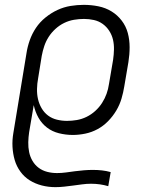

<svg xmlns="http://www.w3.org/2000/svg" viewBox="-20 -548 640 791"><path d="M208 223Q179 223 152 216Q125 209 102.5 195Q80 181 64 159Q48 137 40.5 111Q33 85 31.5 57Q30 29 35 0L89 -328Q93 -355 102.5 -382Q112 -409 128 -433Q144 -457 167.5 -476Q191 -495 217 -507Q243 -519 270.5 -523.5Q298 -528 325 -528Q356 -528 385.5 -522Q415 -516 439.5 -501Q464 -486 481.5 -463Q499 -440 506.5 -412Q514 -384 514 -353.5Q514 -323 509 -292L492 -192Q488 -167 480.5 -141.5Q473 -116 459 -92.5Q445 -69 425.5 -49Q406 -29 382 -16Q358 -3 331.5 2.5Q305 8 280 8Q251 8 223 1Q195 -6 173.5 -22.5Q152 -39 138.5 -63Q125 -87 119 -115L100 -3Q97 17 96.5 38Q96 59 100 78.5Q104 98 114 115Q124 132 139.5 143.5Q155 155 174.5 160Q194 165 215 165Q233 165 251.5 162.5Q270 160 288.5 157.5Q307 155 326 153.5Q345 152 363 152Q382 152 400 154Q418 156 436 161L426 219Q409 214 391.5 211.5Q374 209 355 209Q337 209 318.5 211.5Q300 214 281 216.5Q262 219 244 221Q226 223 208 223ZM256 -50Q276 -50 296.5 -53.5Q317 -57 336.5 -66.5Q356 -76 372.5 -91Q389 -106 400.5 -124Q412 -142 419 -161.5Q426 -181 429 -202L446 -302Q449 -323 449.5 -344Q450 -365 445.5 -384.5Q441 -404 430 -421Q419 -438 403 -449.5Q387 -461 367 -465.5Q347 -470 326 -470Q306 -470 285 -466.5Q264 -463 244.5 -453.5Q225 -444 208.5 -429Q192 -414 180.5 -396Q169 -378 162.5 -358.5Q156 -339 152 -318L137 -225Q133 -204 132.5 -182Q132 -160 136.5 -140Q141 -120 151.5 -102Q162 -84 178 -72Q194 -60 214.5 -55Q235 -50 256 -50Z"/></svg>

Font: Iosevka Light Extended
Style: Italic
Weight: 300
Width: 7
Italic angle: -9°
Monospace: yes
Designer: Belleve Invis
Foundry: Belleve Invis
Version: Version 32.5.0; ttfautohint (v1.8.4)